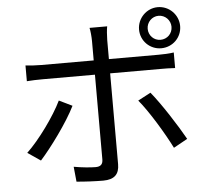

<svg xmlns="http://www.w3.org/2000/svg" viewBox="-59 -913 1117 1019"><g transform="rotate(-5 500.0 -403.0)"><path d="M818 -803C854 -803 882 -774 882 -739C882 -703 854 -675 818 -675C783 -675 755 -703 755 -739C755 -774 783 -803 818 -803ZM818 -630C879 -630 928 -678 928 -739C928 -799 879 -849 818 -849C758 -849 709 -799 709 -739C709 -678 758 -630 818 -630ZM252 -401C213 -320 127 -201 61 -139L130 -92C186 -154 280 -281 322 -367ZM801 -521C825 -521 855 -521 882 -519V-602C857 -598 824 -597 800 -597H536V-699C536 -721 539 -757 542 -771H448C452 -756 455 -722 455 -700V-597H177C145 -597 120 -599 92 -602V-518C119 -520 147 -521 177 -521H455V-70C455 -44 443 -32 416 -32C390 -32 344 -36 300 -44L308 36C348 40 408 43 450 43C510 43 536 16 536 -37V-521ZM672 -364C725 -301 800 -176 839 -98L913 -139C873 -211 793 -336 740 -400Z"/></g></svg>

Font: Noto Sans Mono CJK SC Regular
Style: Regular
Weight: 400
Designer: Ryoko NISHIZUKA (kana & ideographs); Paul D. Hunt (Latin, Greek & Cyrillic); Wenlong ZHANG (bopomofo); Sandoll Communica
Foundry: Adobe Systems Incorporated
Version: Version 1.005;PS 1.005;hotconv 1.0.96;makeotf.lib2.5.65012